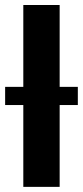

<svg xmlns="http://www.w3.org/2000/svg" viewBox="-20 -728 323 748"><path d="M283.2 -389.6V-318.8H212.4V0H70.8V-318.8H0V-389.6H70.8V-708.5H212.4V-389.6Z"/></svg>

Font: Blazma
Style: Regular
Weight: 400
Designer: GGBotNet
Version: 1.00